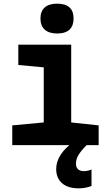

<svg xmlns="http://www.w3.org/2000/svg" viewBox="-20 -793 603 1049"><path d="M292 -610C354 -610 382 -640 382 -692C382 -745 353 -773 292 -773C233 -773 201 -745 201 -692C201 -637 235 -610 292 -610ZM47 0H359C309 42 287 87 287 131C287 196 331 236 409 236C439 236 463 230 480 223V133C469 138 454 142 438 142C410 142 395 127 395 102C395 70 410 44 453 0H519V-108L369 -124V-549H80V-438L219 -425V-124L47 -108Z"/></svg>

Font: Noto Sans Mono SemiCondensed ExtraBold
Style: Regular
Weight: 800
Width: 4
Designer: Monotype Design Team
Foundry: Monotype Imaging Inc.
Version: Version 2.014